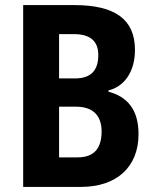

<svg xmlns="http://www.w3.org/2000/svg" viewBox="-20 -734 608 754"><path d="M272 -714H71V0H298C439 0 524 -79 524 -207C524 -304 480 -354 406 -374V-379C468 -394 510 -452 510 -538C510 -657 433 -714 272 -714ZM274 -426H212V-600H270C335 -600 366 -572 366 -518C366 -458 338 -426 274 -426ZM212 -315H279C347 -315 379 -278 379 -218C379 -152 350 -116 285 -116H212Z"/></svg>

Font: Noto Sans Thai Looped Condensed
Style: Bold
Weight: 700
Width: 3
Designer: Sasikarn Vongin, Ben Mitchell
Foundry: The Fontpad Ltd
Version: Version 1.001